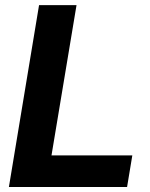

<svg xmlns="http://www.w3.org/2000/svg" viewBox="-20 -748 601 768"><path d="M15.6 0 136.2 -727.5H286.1L186 -126.5H509.3L488.3 0Z"/></svg>

Font: Inter 24pt
Style: Bold Italic
Weight: 700
Italic angle: -9.3988°
Version: Version 4.001;git-66647c0bb